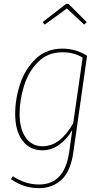

<svg xmlns="http://www.w3.org/2000/svg" viewBox="-20 -782 541 999"><path d="M433 -492 362 8Q348 109 300.5 153Q253 197 183 197Q103 197 37 150L47 135Q112 178 183 178Q316 178 340 9L356 -105Q327 -56 287 -28Q247 0 201 0Q134 0 96.5 -51Q59 -102 59 -189Q59 -268 85 -346Q111 -424 166.5 -476.5Q222 -529 305 -529Q374 -529 433 -492ZM82 -189Q82 -112 113.5 -66.5Q145 -21 202 -21Q293 -21 361 -141L410 -482Q366 -510 305 -510Q229 -510 179 -460.5Q129 -411 105.5 -337Q82 -263 82 -189ZM213 -654 202 -667 324 -762H336L431 -667L418 -654L328 -738Z"/></svg>

Font: Fira Sans Condensed Thin
Style: Italic
Weight: 250
Width: 3
Italic angle: -8°
Designer: Carrois Corporate & Edenspiekermann AG
Foundry: Carrois Corporate GbR & Edenspiekermann AG
Version: Version 4.203